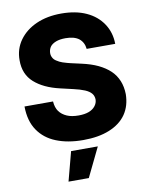

<svg xmlns="http://www.w3.org/2000/svg" viewBox="-102 -810 865 1116"><g transform="rotate(-10 330.0 -252.0)"><path d="M616.7 -509.3H448.2Q444.3 -548.3 417 -570.3Q389.2 -591.8 337.4 -591.8Q303.7 -591.8 280.8 -583Q257.3 -573.7 246.6 -559.1Q235.8 -543.9 234.9 -523.4Q234.4 -507.3 241.7 -494.6Q248.5 -481.4 262.7 -473.1Q277.8 -462.9 296.4 -456.5Q323.2 -447.8 341.3 -443.8L403.8 -429.7Q459 -417.5 499.5 -398.4Q541 -378.4 568.8 -352.1Q596.2 -326.2 611.3 -289.6Q625.5 -254.9 626.5 -210.9Q625.5 -142.1 591.8 -92.8Q558.1 -43.9 492.7 -17.1Q428.2 9.3 337.4 9.3Q246.1 9.3 178.2 -18.1Q110.8 -44.9 72.8 -101.1Q35.2 -156.2 34.2 -242.2H202.6Q205.1 -206.1 221.2 -183.6Q237.8 -160.6 267.6 -147.9Q294.9 -136.2 335.4 -136.2Q371.6 -136.2 396 -145.5Q420.4 -154.8 434.1 -172.4Q447.8 -189.5 448.2 -211.4Q447.3 -232.4 435.5 -246.6Q422.9 -261.7 397.5 -272.5Q369.1 -284.2 331.5 -292.5L255.9 -310.1Q161.1 -332 106.9 -380.4Q52.2 -429.2 52.7 -511.2Q52.2 -577.6 89.4 -629.4Q126.5 -680.7 190.4 -709Q254.4 -737.3 337.9 -737.3Q423.3 -737.3 484.9 -709Q546.9 -680.7 581.5 -628.4Q616.2 -576.2 616.7 -509.3ZM330.1 232.4H210.4L255.9 60.1H413.6Z"/></g></svg>

Font: My Font
Style: Regular
Weight: 500
Designer: Rasmus Andersson
Foundry: rsms
Version: Version 0.001